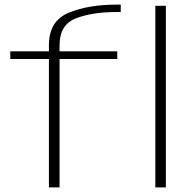

<svg xmlns="http://www.w3.org/2000/svg" viewBox="-20 -810 836 830"><path d="M191.5 0H237.5V-555H487V-588H237.5V-615Q237.5 -703.5 308.5 -730.8Q379.5 -758 482 -758H502V-790H484Q362 -790 276.8 -754.8Q191.5 -719.5 191.5 -615V-588H24.5V-555H191.5ZM651.5 0H697V-785H651.5Z"/></svg>

Font: Anybody Expanded ExtraLight
Style: Regular
Weight: 250
Width: 7
Version: Version 1.113;gftools[0.9.25]